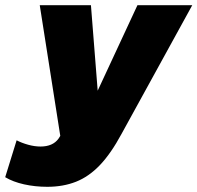

<svg xmlns="http://www.w3.org/2000/svg" viewBox="-103 -520 760 739"><path d="M79 199Q32 199 -10.5 189.5Q-53 180 -83 162L-39 20Q-20 30 5 37Q30 44 53 44Q100 44 122 14L129 3L50 -500H247L273 -171L426 -500H637L365 -5Q324 71 281.5 115.5Q239 160 189.5 179.5Q140 199 79 199Z"/></svg>

Font: Prodigy Sans ExtraBold
Style: Italic
Weight: 800
Italic angle: -13°
Designer: Wei Huang
Foundry: Wei Huang
Version: Version 1.003; ttfautohint (v1.8.3)